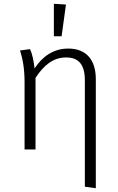

<svg xmlns="http://www.w3.org/2000/svg" viewBox="-20 -791 626 1016"><path d="M329 -767 265 -771V-599H306ZM341 -534C263 -534 204 -492 163 -429C158 -470 151 -505 139 -531L86 -524C99 -482 110 -433 110 -355V0H168V-379C210 -443 259 -487 330 -487C394 -487 429 -452 429 -366V197L487 205V-372C487 -475 436 -534 341 -534Z"/></svg>

Font: FiraGO Light
Style: Regular
Weight: 300
Designer: bBox Type
Foundry: bBox Type GmbH
Version: Version 1.001;PS 001.001;hotconv 1.0.88;makeotf.lib2.5.64775